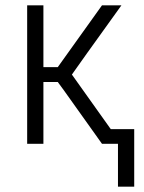

<svg xmlns="http://www.w3.org/2000/svg" viewBox="-20 -540 540 721"><path d="M423 161V0H363L219 -202L197 -232H143V0H82V-520H143V-288H197L363 -520H436L306 -339L250 -260L396 -55H484V161Z"/></svg>

Font: Iosevka SS18 Light
Style: Regular
Weight: 300
Monospace: yes
Designer: Belleve Invis
Foundry: Belleve Invis
Version: Version 25.1.1; ttfautohint (v1.8.4)